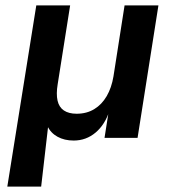

<svg xmlns="http://www.w3.org/2000/svg" viewBox="-20 -509 640 709"><path d="M7 180 114 -489H239L193 -198Q187 -162 192.5 -137.5Q198 -113 216 -101Q234 -89 263 -89Q300 -89 328 -106Q356 -123 374 -154Q392 -185 399 -227L440 -489H565L488 0H366L382 -102H385Q368 -49 333 -19.5Q298 10 252 10Q218 10 192.5 -4Q167 -18 155 -44L158 -45L132 180Z"/></svg>

Font: Nunito Sans 12pt
Style: Bold Italic
Weight: 700
Italic angle: -9°
Designer: Vernon Adams
Foundry: Vernon Adams
Version: Version 3.101;gftools[0.9.27]